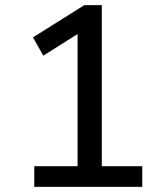

<svg xmlns="http://www.w3.org/2000/svg" viewBox="-20 -725 640 745"><path d="M113 0V-80H281V-626L330 -624L148 -509L108 -580L307 -705H375V-80H532V0Z"/></svg>

Font: Nunito Sans 12pt ExtraLight 11pt Medium
Style: Regular
Weight: 500
Version: Version 3.101;gftools[0.9.27]